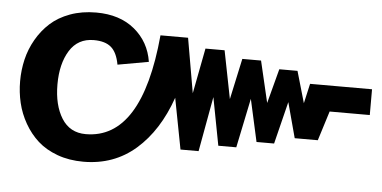

<svg xmlns="http://www.w3.org/2000/svg" viewBox="-44 -645 1450 728"><g transform="rotate(5 681.0 -281.0)"><path d="M294.9 -102.1Q508.3 -102.1 544.9 -500H649.9L686 -292L719.2 -464.8H792L828.1 -282.2L861.8 -438H933.1L970.2 -279.8L1004.9 -411.1H1074.2L1108.9 -291L1126 -366.2H1361.8V-268.1H1209L1173.8 -155.8H1085.9L1049.8 -290L1009.8 -128.9H942.9L907.2 -290L868.2 -102.1H799.8L765.1 -284.2L727.1 -75.2H658.2L621.1 -269Q576.7 -141.6 493.9 -69.3Q411.1 2.9 294.9 2.9Q240.7 2.9 196 -13.4Q151.4 -29.8 121.1 -57.1Q90.8 -84.5 69.8 -121.3Q48.8 -158.2 39.3 -198.2Q29.8 -238.3 29.8 -280.8Q29.8 -323.2 39.3 -363.5Q48.8 -403.8 69.8 -440.4Q90.8 -477.1 121.1 -504.6Q151.4 -532.2 196 -548.6Q240.7 -564.9 294.9 -564.9Q384.8 -564.9 441.4 -518.1Q498 -471.2 509.8 -396L392.1 -375Q383.8 -420.9 361.1 -440.4Q338.4 -460 294.9 -460Q234.4 -460 203.1 -409.7Q171.9 -359.4 171.9 -280.8Q171.9 -202.1 203.1 -152.1Q234.4 -102.1 294.9 -102.1Z"/></g></svg>

Font: LT Superior
Style: Bold
Weight: 400
Designer: Daniel Lyons
Foundry: LyonsType
Version: Version 1.000